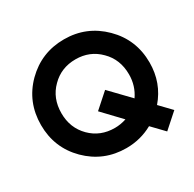

<svg xmlns="http://www.w3.org/2000/svg" viewBox="-164 -890 1126 1113"><g transform="rotate(-30 398.5 -333.0)"><path d="M759.8 -349.6Q759.8 -213.9 673.8 -114.3Q698.2 -88.9 746.1 -39.1Q721.7 -17.6 648.4 47.9Q628.9 28.3 572.3 -31.2Q491.2 13.7 396.5 13.7Q245.1 13.7 138.7 -91.8Q33.2 -197.3 33.2 -349.6Q33.2 -502.9 138.7 -608.4Q245.1 -713.9 396.5 -713.9Q546.9 -713.9 653.3 -608.4Q759.8 -502.9 759.8 -349.6ZM396.5 -121.1Q434.6 -121.1 473.6 -133.8Q435.5 -173.8 359.4 -253.9Q383.8 -275.4 457 -340.8Q487.3 -308.6 580.1 -212.9Q622.1 -273.4 622.1 -349.6Q622.1 -450.2 556.6 -514.6Q492.2 -580.1 396.5 -580.1Q299.8 -580.1 235.4 -514.6Q169.9 -450.2 169.9 -349.6Q169.9 -251 235.4 -185.5Q299.8 -121.1 396.5 -121.1Z"/></g></svg>

Font: LeFont
Style: Regular
Weight: 700
Designer: Leryon MEDIA
Version: Version 1.0